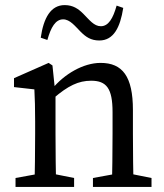

<svg xmlns="http://www.w3.org/2000/svg" viewBox="-20 -734 645 754"><path d="M41 0H271V-35L171 -55H151L41 -35V0ZM115 0H201C199 -45 198 -148 198 -210V-361L186 -477L171 -487L35 -427V-392L115 -383C117 -343 118 -312 118 -257V-210C118 -148 117 -45 115 0ZM345 0H575V-35L475 -55H455L345 -35V0ZM419 0H505C503 -45 502 -146 502 -210V-302C502 -434 461 -487 375 -487C307 -487 232 -443 184 -384H177L190 -348C247 -397 288 -417 338 -417C398 -417 422 -387 422 -294V-210C422 -146 421 -45 419 0ZM140 -586 166 -577C180 -627 198 -658 228 -658C255 -658 275 -631 297 -609C317 -589 337 -575 370 -575C426 -575 452 -626 464 -703L438 -712C424 -662 406 -631 376 -631C349 -631 331 -656 307 -680C288 -699 267 -714 234 -714C179 -714 151 -663 140 -586Z"/></svg>

Font: Source Serif Variable
Style: Regular
Weight: 389
Designer: Frank Grießhammer
Foundry: Adobe Systems Incorporated
Version: Version 3.001;hotconv 1.0.111;makeotfexe 2.5.65597